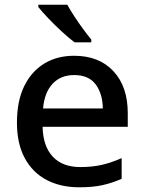

<svg xmlns="http://www.w3.org/2000/svg" viewBox="-20 -786 612 816"><path d="M295 -549Q401 -549 462 -483.5Q523 -418 523 -305V-247H161Q163 -164 204.5 -120Q246 -76 321 -76Q373 -76 413.5 -85.5Q454 -95 497 -114V-26Q456 -8 415 1Q374 10 317 10Q238 10 178.5 -21Q119 -52 85.5 -113.5Q52 -175 52 -265Q52 -356 82.5 -419Q113 -482 167.5 -515.5Q222 -549 295 -549ZM295 -467Q238 -467 203.5 -430Q169 -393 163 -325H417Q416 -388 386.5 -427.5Q357 -467 295 -467ZM266 -766Q278 -744 296 -716.5Q314 -689 333 -663Q352 -637 368 -618V-606H297Q273 -624 242.5 -652Q212 -680 184.5 -709Q157 -738 143 -756V-766Z"/></svg>

Font: Noto Sans Myanmar Medium
Style: Regular
Weight: 500
Designer: Monotype Design Team
Foundry: Monotype Imaging Inc.
Version: Version 2.107; ttfautohint (v1.8.4.7-5d5b)